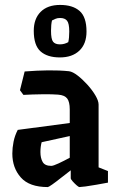

<svg xmlns="http://www.w3.org/2000/svg" viewBox="-20 -749 475 779"><path d="M174 10Q99 10 64.5 -29Q30 -68 30 -126Q30 -149 35 -174Q40 -199 52 -222L263 -250V-305Q263 -336 252.5 -349.5Q242 -363 216 -365Q194 -367 152 -366.5Q110 -366 75 -364L61 -383L80 -459Q130 -463 175.5 -463.5Q221 -464 260 -460Q275 -458 295 -442.5Q315 -427 334.5 -405.5Q354 -384 367 -362Q380 -340 380 -325V-70L418 -55V-8Q396 -4 371 0.5Q346 5 327 7.5Q308 10 302 10Q299 10 290.5 2.5Q282 -5 274.5 -13.5Q267 -22 267 -26V-58Q247 -43 227 -27Q207 -11 192 -0.5Q177 10 174 10ZM144 -132Q144 -108 153 -92Q162 -76 188 -76Q196 -76 217.5 -86Q239 -96 263 -109V-197L149 -172Q144 -154 144 -132ZM223 -516Q172 -516 144.5 -540.5Q117 -565 117 -624Q117 -673 145 -701Q173 -729 224 -729Q275 -729 303 -704.5Q331 -680 331 -621Q331 -571 302 -543.5Q273 -516 223 -516ZM223 -569Q233 -569 241.5 -571.5Q250 -574 257 -578Q261 -595 261 -621Q261 -654 252 -665Q243 -676 224 -676Q213 -676 206 -673Q199 -670 191 -666Q187 -650 187 -624Q187 -590 195.5 -579.5Q204 -569 223 -569Z"/></svg>

Font: Grenze Gotisch SemiBold
Style: Regular
Weight: 600
Designer: Renata Polastri
Foundry: Omnibus-Type
Version: Version 1.001